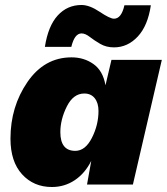

<svg xmlns="http://www.w3.org/2000/svg" viewBox="-20 -740 669 770"><path d="M585 -719Q573 -637 532.5 -593.5Q492 -550 437 -550Q406 -550 382 -564Q358 -578 340 -592Q322 -606 307 -606Q279 -606 266 -552H160Q173 -636 211.5 -678Q250 -720 307 -720Q339 -720 380 -692.5Q421 -665 437 -665Q467 -665 479 -719ZM188 10Q115 10 68.5 -41Q22 -92 22 -184Q22 -312 90 -411Q158 -510 267 -510Q317 -510 355 -483Q393 -456 403 -398L427 -500H629L513 0H329L346 -95Q321 -45 280 -17.5Q239 10 188 10ZM282 -135Q322 -135 348.5 -187Q375 -239 375 -295Q375 -327 360 -346Q345 -365 318 -365Q274 -365 248 -313Q222 -261 222 -210Q222 -135 282 -135Z"/></svg>

Font: Elaine Sans ExtraBold
Style: Italic
Weight: 800
Italic angle: -13°
Designer: Wei Huang
Foundry: Wei Huang
Version: Version 2.001;December 24, 2019;FontCreator 12.0.0.2547 64-b